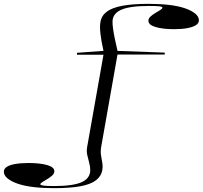

<svg xmlns="http://www.w3.org/2000/svg" viewBox="-251 -765 1056 1000"><path d="M203 0 288 -480H150V-490L288 -500Q276 -553 272 -590.5Q268 -628 272 -649Q277 -683 305 -704Q333 -725 386.5 -735Q440 -745 523 -745Q581 -745 629 -739.5Q677 -734 712 -722Q747 -710 766 -694Q785 -678 785 -659Q785 -644 769.5 -634Q754 -624 725 -618.5Q696 -613 656 -613Q598 -613 560 -624Q522 -635 522 -657Q522 -669 533 -679Q544 -689 558.5 -697.5Q573 -706 584 -713Q595 -720 595 -725Q595 -730 580 -732Q565 -734 524 -734Q425 -734 380 -714Q335 -694 335 -651Q335 -637 338 -614.5Q341 -592 347 -563.5Q353 -535 361 -500L607 -491V-481H361L276 0Q272 23 275 43Q278 63 281.5 81.5Q285 100 282 119Q277 152 249.5 173.5Q222 195 168 205Q114 215 31 215Q-27 215 -75 209.5Q-123 204 -158 192Q-193 180 -212 164Q-231 148 -231 129Q-231 114 -215.5 104Q-200 94 -171 89Q-142 84 -102 84Q-44 84 -6 94.5Q32 105 32 127Q32 139 21 149Q10 159 -4.5 167.5Q-19 176 -30 183Q-41 190 -41 195Q-41 199 -26 201.5Q-11 204 31 204Q129 204 174 184Q219 164 219 121Q219 102 213.5 82.5Q208 63 203.5 42.5Q199 22 203 0Z"/></svg>

Font: Kalnia Expanded ExtraLight
Style: Regular
Weight: 250
Width: 7
Designer: Frida Medrano
Foundry: Frida Medrano
Version: Version 1.105